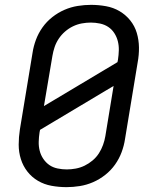

<svg xmlns="http://www.w3.org/2000/svg" viewBox="-20 -763 640 791"><path d="M254 8Q223 8 192.5 2.5Q162 -3 136.5 -18Q111 -33 93 -56Q75 -79 66 -107.5Q57 -136 57 -167Q57 -198 62 -230L114 -545Q118 -572 128 -599Q138 -626 155 -650Q172 -674 195.5 -692.5Q219 -711 245.5 -722.5Q272 -734 300 -738.5Q328 -743 355 -743Q386 -743 416.5 -737.5Q447 -732 472.5 -717Q498 -702 516.5 -679Q535 -656 543.5 -627.5Q552 -599 552.5 -568Q553 -537 547 -505L495 -190Q491 -163 481 -136Q471 -109 454 -85Q437 -61 413.5 -42.5Q390 -24 363.5 -12.5Q337 -1 309 3.5Q281 8 254 8ZM161 -326 464 -507 466 -517Q469 -537 469.5 -556Q470 -575 465.5 -593Q461 -611 451 -626.5Q441 -642 426 -652Q411 -662 392 -666Q373 -670 354 -670Q336 -670 317 -666.5Q298 -663 280.5 -654.5Q263 -646 248 -633Q233 -620 222 -603.5Q211 -587 205 -569Q199 -551 196 -533ZM255 -65Q273 -65 292 -68.5Q311 -72 328.5 -80.5Q346 -89 361.5 -102Q377 -115 387.5 -131.5Q398 -148 404.5 -166Q411 -184 414 -202L448 -409L145 -228L143 -218Q140 -198 139.5 -179Q139 -160 143.5 -142Q148 -124 158.5 -108.5Q169 -93 183.5 -83Q198 -73 217 -69Q236 -65 255 -65Z"/></svg>

Font: Iosevka SS04 Extended
Style: Italic
Weight: 400
Width: 7
Italic angle: -9°
Monospace: yes
Designer: Belleve Invis
Foundry: Belleve Invis
Version: Version 19.0.0; ttfautohint (v1.8.4)